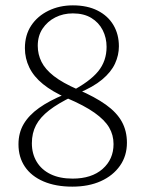

<svg xmlns="http://www.w3.org/2000/svg" viewBox="-20 -684 543 717"><path d="M250 13Q188 13 142.5 -6.5Q97 -26 73 -61.5Q49 -97 49 -145Q49 -188 68.5 -221Q88 -254 126 -281Q164 -308 220 -331L222 -339L251 -324Q197 -298 163.5 -272Q130 -246 114.5 -216.5Q99 -187 99 -149Q99 -110 117 -80Q135 -50 169 -33.5Q203 -17 251 -17Q322 -17 363 -53Q404 -89 404 -146Q404 -180 387.5 -208Q371 -236 333 -263Q295 -290 229 -318Q175 -342 140.5 -370Q106 -398 89.5 -432Q73 -466 73 -504Q73 -553 96.5 -588.5Q120 -624 161 -644Q202 -664 252 -664Q306 -664 344.5 -644.5Q383 -625 403.5 -590.5Q424 -556 424 -511Q424 -478 409.5 -446.5Q395 -415 361.5 -387Q328 -359 272 -336L271 -328L244 -342Q315 -379 346.5 -417.5Q378 -456 378 -509Q378 -543 363.5 -571.5Q349 -600 321 -617Q293 -634 252 -634Q216 -634 186.5 -619Q157 -604 139 -577Q121 -550 121 -513Q121 -481 135 -453Q149 -425 181 -400Q213 -375 270 -350Q335 -322 375.5 -293Q416 -264 435 -229.5Q454 -195 454 -151Q454 -102 428 -65Q402 -28 356.5 -7.5Q311 13 250 13Z"/></svg>

Font: Source Serif 4 18pt Light
Style: Regular
Weight: 300
Designer: Frank Grießhammer
Foundry: Adobe Systems Incorporated
Version: Version 4.004;hotconv 1.0.116;makeotfexe 2.5.65601